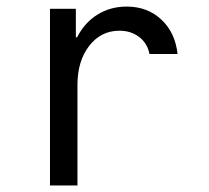

<svg xmlns="http://www.w3.org/2000/svg" viewBox="-20 -567 640 587"><path d="M216.8 0H132.8V-540H211.9V-453.1H215.8Q238.3 -497.6 277.8 -522.2Q317.4 -546.9 367.2 -546.9Q430.7 -546.9 473.1 -507.3Q515.6 -467.8 522.9 -401.9H437Q430.7 -434.6 405.5 -453.9Q380.4 -473.1 345.2 -473.1Q288.6 -473.1 252.7 -426.8Q216.8 -380.4 216.8 -307.1Z"/></svg>

Font: CommitMono
Style: Regular
Weight: 400
Monospace: yes
Designer: Eigil Nikolajsen
Foundry: Eigil Nikolajsen
Version: Version 1.143